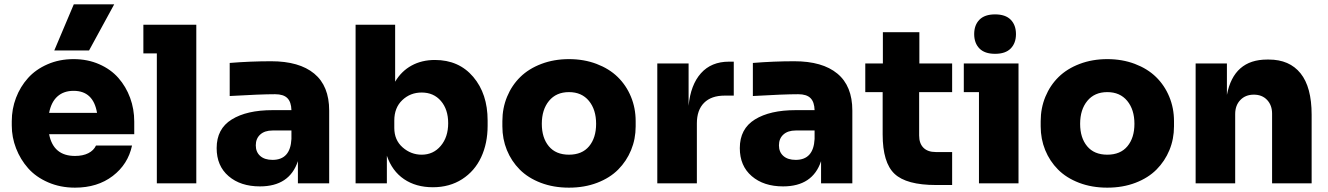

<svg xmlns="http://www.w3.org/2000/svg" viewBox="-20 -844 6115 884"><path d="M390.1 -611.8H230L319.8 -824.2H505.9ZM325.2 20Q257.8 20 201.7 -4.4Q145.5 -28.8 109.6 -69.3Q73.7 -109.9 54 -160.9Q34.2 -211.9 34.2 -266.1V-286.1Q34.2 -342.3 53.7 -393.6Q73.2 -444.8 108.9 -484.6Q144.5 -524.4 199 -548.1Q253.4 -571.8 318.8 -571.8Q383.3 -571.8 436.8 -548.3Q490.2 -524.9 525.1 -485.1Q560.1 -445.3 579.1 -393.6Q598.1 -341.8 598.1 -284.2V-226.1H206.1Q225.6 -126 325.2 -126Q361.8 -126 386.7 -138.7Q411.6 -151.4 421.9 -173.8H587.9Q569.3 -87.4 499 -33.7Q428.7 20 325.2 20ZM318.8 -425.8Q273.4 -425.8 244.6 -400.1Q215.8 -374.5 206.1 -324.2H426.8Q409.7 -425.8 318.8 -425.8Z M883.8 0H702.1V-598.1H640.1V-730H883.8Z M1176.8 14.2Q1087.4 14.2 1032.5 -33Q977.5 -80.1 977.5 -162.1Q977.5 -251 1046.9 -293.9Q1116.2 -336.9 1234.9 -336.9H1321.8Q1320.8 -374.5 1303 -392.3Q1285.2 -410.2 1246.6 -410.2Q1179.7 -410.2 1037.6 -401.9V-554.2Q1133.3 -562 1228.5 -562Q1357.9 -562 1426.8 -505.1Q1495.6 -448.2 1495.6 -335V0H1351.6V-102.1Q1313 14.2 1176.8 14.2ZM1234.9 -107.9Q1316.9 -107.9 1321.8 -204.1V-243.2H1234.9Q1198.7 -243.2 1178.2 -224.6Q1157.7 -206.1 1157.7 -174.8Q1157.7 -144 1178 -126Q1198.2 -107.9 1234.9 -107.9Z M1973.1 18.1Q1895 18.1 1840.1 -19.3Q1785.2 -56.6 1761.2 -127V0H1617.2V-730H1799.3V-467.8Q1828.1 -516.6 1875 -542.2Q1921.9 -567.9 1982.4 -567.9Q2092.8 -567.9 2158.9 -490Q2225.1 -412.1 2225.1 -289.1V-265.1Q2225.1 -184.1 2195.3 -120.1Q2165.5 -56.2 2107.7 -19Q2049.8 18.1 1973.1 18.1ZM1921.4 -131.8Q1975.1 -131.8 2009.3 -172.4Q2043.5 -212.9 2043.5 -276.9Q2043.5 -340.3 2010 -379.2Q1976.6 -418 1921.4 -418Q1869.1 -418 1832.3 -383.1Q1795.4 -348.1 1795.4 -289.1V-254.9Q1795.4 -199.2 1833.7 -165.5Q1872.1 -131.8 1921.4 -131.8Z M2293 -262.2V-286.1Q2293 -346.2 2314.7 -398.7Q2336.4 -451.2 2375.5 -489.5Q2414.6 -527.8 2472.7 -549.8Q2530.8 -571.8 2599.6 -571.8Q2668.5 -571.8 2726.6 -549.8Q2784.7 -527.8 2824 -489.5Q2863.3 -451.2 2885 -398.7Q2906.7 -346.2 2906.7 -286.1V-262.2Q2906.7 -204.1 2885.7 -153.1Q2864.7 -102.1 2826.4 -63.5Q2788.1 -24.9 2729.5 -2.4Q2670.9 20 2599.6 20Q2528.3 20 2469.7 -2.4Q2411.1 -24.9 2372.8 -63.5Q2334.5 -102.1 2313.7 -153.1Q2293 -204.1 2293 -262.2ZM2724.6 -273.9Q2724.6 -339.4 2691.4 -379.6Q2658.2 -419.9 2599.6 -419.9Q2541 -419.9 2507.8 -379.6Q2474.6 -339.4 2474.6 -273.9Q2474.6 -209.5 2506.8 -170.7Q2539.1 -131.8 2599.6 -131.8Q2660.2 -131.8 2692.4 -170.7Q2724.6 -209.5 2724.6 -273.9Z M3188.5 0H3006.3V-551.8H3150.4V-356.9Q3159.7 -453.6 3207.3 -506.8Q3254.9 -560.1 3336.4 -560.1H3358.4V-403.8H3316.4Q3254.9 -403.8 3221.7 -370.6Q3188.5 -337.4 3188.5 -275.9Z M3585.4 14.2Q3496.1 14.2 3441.2 -33Q3386.2 -80.1 3386.2 -162.1Q3386.2 -251 3455.6 -293.9Q3524.9 -336.9 3643.6 -336.9H3730.5Q3729.5 -374.5 3711.7 -392.3Q3693.8 -410.2 3655.3 -410.2Q3588.4 -410.2 3446.3 -401.9V-554.2Q3542 -562 3637.2 -562Q3766.6 -562 3835.4 -505.1Q3904.3 -448.2 3904.3 -335V0H3760.3V-102.1Q3721.7 14.2 3585.4 14.2ZM3643.6 -107.9Q3725.6 -107.9 3730.5 -204.1V-243.2H3643.6Q3607.4 -243.2 3586.9 -224.6Q3566.4 -206.1 3566.4 -174.8Q3566.4 -144 3586.7 -126Q3606.9 -107.9 3643.6 -107.9Z M4363.8 7.8H4289.1Q4153.3 7.8 4098.6 -43.7Q4043.9 -95.2 4043.9 -225.1V-419.9H3963.9V-551.8H4044.9V-695.8H4212.9V-551.8H4363.8V-419.9H4211.9V-220.2Q4211.9 -183.6 4231.7 -163.8Q4251.5 -144 4288.1 -144H4363.8Z M4633.5 -620.8Q4609.4 -596.2 4561.5 -596.2Q4513.7 -596.2 4489.5 -620.8Q4465.3 -645.5 4465.3 -687Q4465.3 -728.5 4489.5 -753.2Q4513.7 -777.8 4561.5 -777.8Q4609.4 -777.8 4633.5 -753.2Q4657.7 -728.5 4657.7 -687Q4657.7 -645.5 4633.5 -620.8ZM4669.4 0H4487.3V-419.9H4417.5V-551.8H4669.4Z M4771.5 -262.2V-286.1Q4771.5 -346.2 4793.2 -398.7Q4814.9 -451.2 4854 -489.5Q4893.1 -527.8 4951.2 -549.8Q5009.3 -571.8 5078.1 -571.8Q5147 -571.8 5205.1 -549.8Q5263.2 -527.8 5302.5 -489.5Q5341.8 -451.2 5363.5 -398.7Q5385.3 -346.2 5385.3 -286.1V-262.2Q5385.3 -204.1 5364.3 -153.1Q5343.3 -102.1 5304.9 -63.5Q5266.6 -24.9 5208 -2.4Q5149.4 20 5078.1 20Q5006.8 20 4948.2 -2.4Q4889.6 -24.9 4851.3 -63.5Q4813 -102.1 4792.2 -153.1Q4771.5 -204.1 4771.5 -262.2ZM5203.1 -273.9Q5203.1 -339.4 5169.9 -379.6Q5136.7 -419.9 5078.1 -419.9Q5019.5 -419.9 4986.3 -379.6Q4953.1 -339.4 4953.1 -273.9Q4953.1 -209.5 4985.4 -170.7Q5017.6 -131.8 5078.1 -131.8Q5138.7 -131.8 5170.9 -170.7Q5203.1 -209.5 5203.1 -273.9Z M5667 0H5484.9V-551.8H5628.9V-407.2Q5660.2 -569.8 5814 -569.8H5821.8Q5917 -569.8 5968 -506.3Q6019 -442.9 6019 -315.9V0H5836.9V-320.8Q5836.9 -359.4 5814 -383.8Q5791 -408.2 5752.9 -408.2Q5714.4 -408.2 5690.7 -383.5Q5667 -358.9 5667 -318.8Z"/></svg>

Font: Sora ExtraBold
Style: Regular
Weight: 800
Designer: Jonathan Barnbrook, Julián Moncada
Foundry: Barnbrook Fonts
Version: Version 2.000